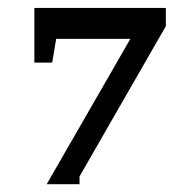

<svg xmlns="http://www.w3.org/2000/svg" viewBox="-20 -474 459 494"><path d="M406.7 -406.7 184.6 -20V0H100.1L315.4 -374H124.5L114.3 -313H68.4V-453.6H406.7Z"/></svg>

Font: MANDARAM
Style: Book
Weight: 400
Designer: CLT@C-DIT
Version: Version 1.28